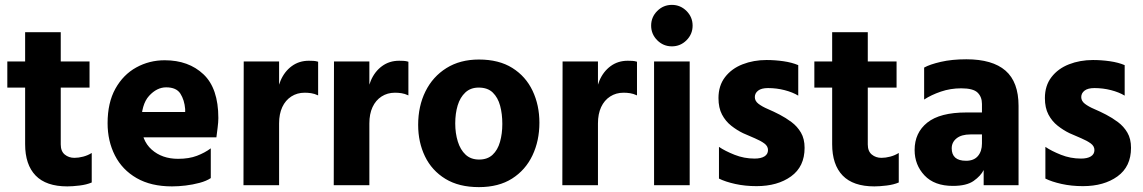

<svg xmlns="http://www.w3.org/2000/svg" viewBox="-20 -759 4686 787"><path d="M83 -168V-627H229V-167Q229 -139 245.5 -125.5Q262 -112 285 -112Q302 -112 321 -117Q340 -122 356 -132V-11Q335 -2 306 1.5Q277 5 256 5Q169 5 126 -39.5Q83 -84 83 -168ZM10 -400V-507H347V-400Z M513 -196V-300H739Q739 -303 739 -306Q739 -309 739 -312Q736 -349 719.5 -375Q703 -401 661 -401Q623 -401 591 -366Q559 -331 559 -254Q559 -184 601.5 -146Q644 -108 710 -108Q755 -108 787.5 -120.5Q820 -133 844 -151V-29Q826 -17 798 -9.5Q770 -2 740.5 1.5Q711 5 685 5Q599 5 540 -29Q481 -63 451 -122Q421 -181 421 -254Q421 -338 453 -395.5Q485 -453 538.5 -482.5Q592 -512 655 -512Q753 -512 814 -454.5Q875 -397 875 -275Q875 -259 872 -235.5Q869 -212 867 -196Z M978 0 979 -507H1124V0ZM1284 -506V-368Q1269 -375 1255.5 -377Q1242 -379 1229 -379Q1198 -379 1174 -363.5Q1150 -348 1137 -320Q1124 -292 1124 -253L1115 -346Q1114 -391 1130 -428.5Q1146 -466 1176 -488Q1206 -510 1246 -510Q1256 -510 1265 -509.5Q1274 -509 1284 -506Z M1348 0 1349 -507H1494V0ZM1654 -506V-368Q1639 -375 1625.5 -377Q1612 -379 1599 -379Q1568 -379 1544 -363.5Q1520 -348 1507 -320Q1494 -292 1494 -253L1485 -346Q1484 -391 1500 -428.5Q1516 -466 1546 -488Q1576 -510 1616 -510Q1626 -510 1635 -509.5Q1644 -509 1654 -506Z M1943 8Q1861 8 1805.5 -26Q1750 -60 1722 -118Q1694 -176 1694 -247Q1694 -324 1724 -384.5Q1754 -445 1810 -480Q1866 -515 1943 -515Q2025 -515 2080 -480.5Q2135 -446 2163 -387Q2191 -328 2191 -256Q2191 -182 2162.5 -122Q2134 -62 2079 -27Q2024 8 1943 8ZM1942 -400Q1909 -400 1887.5 -380Q1866 -360 1856 -327Q1846 -294 1846 -253Q1846 -213 1856.5 -179Q1867 -145 1888.5 -125Q1910 -105 1944 -105Q1978 -105 1999 -124.5Q2020 -144 2029.5 -177.5Q2039 -211 2039 -251Q2039 -292 2030 -325.5Q2021 -359 2000 -379.5Q1979 -400 1942 -400Z M2285 0 2286 -507H2431V0ZM2591 -506V-368Q2576 -375 2562.5 -377Q2549 -379 2536 -379Q2505 -379 2481 -363.5Q2457 -348 2444 -320Q2431 -292 2431 -253L2422 -346Q2421 -391 2437 -428.5Q2453 -466 2483 -488Q2513 -510 2553 -510Q2563 -510 2572 -509.5Q2581 -509 2591 -506Z M2661 0V-507H2807V0ZM2649 -654Q2649 -689 2674 -714Q2699 -739 2734 -739Q2769 -739 2794 -714Q2819 -689 2819 -654Q2819 -619 2794 -594Q2769 -569 2734 -569Q2699 -569 2674 -594Q2649 -619 2649 -654Z M3252 -492V-367Q3229 -381 3196 -389.5Q3163 -398 3128 -398Q3101 -398 3087.5 -387.5Q3074 -377 3074 -361Q3074 -345 3089 -333.5Q3104 -322 3127.5 -312Q3151 -302 3176 -289Q3201 -276 3224.5 -258.5Q3248 -241 3263 -215.5Q3278 -190 3278 -153Q3278 -76 3222.5 -36Q3167 4 3081 4Q3034 4 2993.5 -5Q2953 -14 2927 -27V-157Q2952 -140 2991 -124.5Q3030 -109 3073 -109Q3099 -109 3113.5 -118Q3128 -127 3128 -144Q3128 -160 3113 -171Q3098 -182 3074.5 -192Q3051 -202 3026 -213Q3001 -225 2977.5 -243.5Q2954 -262 2939.5 -289.5Q2925 -317 2925 -357Q2925 -408 2952 -443Q2979 -478 3024 -495.5Q3069 -513 3122 -513Q3157 -513 3191.5 -508Q3226 -503 3252 -492Z M3391 -168V-627H3537V-167Q3537 -139 3553.5 -125.5Q3570 -112 3593 -112Q3610 -112 3629 -117Q3648 -122 3664 -132V-11Q3643 -2 3614 1.5Q3585 5 3564 5Q3477 5 3434 -39.5Q3391 -84 3391 -168ZM3318 -400V-507H3655V-400Z M4005 -171V-333Q4005 -362 3987 -379.5Q3969 -397 3920 -397Q3876 -397 3836.5 -383.5Q3797 -370 3768 -351V-482Q3791 -495 3836.5 -505.5Q3882 -516 3941 -516Q4048 -516 4101.5 -469.5Q4155 -423 4155 -325V0H4012V-62Q4000 -38 3971 -17.5Q3942 3 3886 3Q3810 3 3769.5 -40Q3729 -83 3729 -144Q3729 -215 3781 -256.5Q3833 -298 3941 -298H4022V-208H3958Q3921 -208 3901 -192Q3881 -176 3881 -151Q3881 -126 3895.5 -113Q3910 -100 3940 -100Q3972 -100 3988.5 -119.5Q4005 -139 4005 -171Z M4590 -492V-367Q4567 -381 4534 -389.5Q4501 -398 4466 -398Q4439 -398 4425.5 -387.5Q4412 -377 4412 -361Q4412 -345 4427 -333.5Q4442 -322 4465.5 -312Q4489 -302 4514 -289Q4539 -276 4562.5 -258.5Q4586 -241 4601 -215.5Q4616 -190 4616 -153Q4616 -76 4560.5 -36Q4505 4 4419 4Q4372 4 4331.5 -5Q4291 -14 4265 -27V-157Q4290 -140 4329 -124.5Q4368 -109 4411 -109Q4437 -109 4451.5 -118Q4466 -127 4466 -144Q4466 -160 4451 -171Q4436 -182 4412.5 -192Q4389 -202 4364 -213Q4339 -225 4315.5 -243.5Q4292 -262 4277.5 -289.5Q4263 -317 4263 -357Q4263 -408 4290 -443Q4317 -478 4362 -495.5Q4407 -513 4460 -513Q4495 -513 4529.5 -508Q4564 -503 4590 -492Z"/></svg>

Font: Hind Variable Light
Style: Regular
Weight: 300
Designer: Manushi Parikh, Satya Rajpurohit
Foundry: Indian Type Foundry
Version: Version 3.000